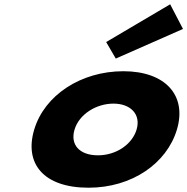

<svg xmlns="http://www.w3.org/2000/svg" viewBox="-20 -860 873 895"><path d="M474.9 -664 519.7 -587 833 -725 773.2 -840ZM139.5 -256C187.3 -416 356.8 -528 555.2 -528C750 -528 852.5 -416 804.7 -256C757.4 -98 594.6 15 392.8 15C182.4 15 92.2 -98 139.5 -256ZM327.5 -256C306.5 -186 349.7 -136 436.8 -136C520.3 -136 595.7 -186 616.7 -256C637.9 -327 588.7 -377 508.9 -377C427.8 -377 348.7 -327 327.5 -256Z"/></svg>

Font: Hussar
Style: BdSuprExtOblThree
Weight: 700
Foundry: Cannot Into Space Fonts
Version: Version 2.00